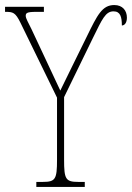

<svg xmlns="http://www.w3.org/2000/svg" viewBox="-28 -741 523 761"><path d="M116 0H308V-20H282C232 -20 226 -31 226 -108V-356L341 -592C377 -665 390 -696 422 -696C449 -696 455 -674 455 -640C466 -640 475 -651 475 -671C475 -699 458 -721 425 -721C377 -721 358 -682 316 -596L256 -474C235 -431 221 -402 211 -382C191 -425 172 -466 151 -510L97 -625C84 -652 74 -668 74 -678C74 -689 78 -694 115 -694H146V-714H-8V-694H-6C23 -694 33 -692 53 -651L198 -354V-108C198 -31 192 -20 142 -20H116Z"/></svg>

Font: Noto Serif ExtraCondensed Thin
Style: Regular
Weight: 100
Width: 2
Designer: Monotype Design Team
Foundry: Monotype Imaging Inc.
Version: Version 2.013